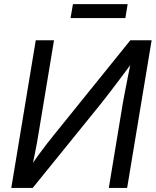

<svg xmlns="http://www.w3.org/2000/svg" viewBox="-20 -926 769 946"><path d="M606.4 0H516.1L585.4 -418.9Q588.9 -437.5 595 -470.2Q601.1 -502.9 610.1 -548.1Q619.1 -593.3 630.9 -649.9L642.1 -632.3Q601.6 -577.6 570.6 -536.4Q539.6 -495.1 516.4 -465.1Q493.2 -435.1 476.1 -413.6L141.1 0H35.6L156.2 -727.5H246.1L169.9 -268.1Q167 -248.5 161.1 -217Q155.3 -185.5 147.9 -149.7Q140.6 -113.8 132.3 -81.1L123.5 -97.2Q146.5 -130.9 169.7 -162.6Q192.9 -194.3 213.1 -220.2Q233.4 -246.1 246.1 -261.7L622.1 -727.5H727.1ZM608.9 -905.8 597.7 -836.9H327.6L339.4 -905.8Z"/></svg>

Font: Inter 24pt
Style: Italic
Weight: 400
Italic angle: -9.3988°
Designer: Rasmus Andersson
Foundry: rsms
Version: Version 4.001;git-66647c0bb